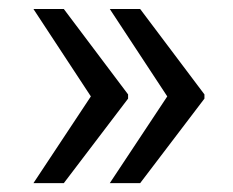

<svg xmlns="http://www.w3.org/2000/svg" viewBox="-20 -480 517 426"><path d="M54.2 -73.7H121.6L264.2 -261.2V-270.5L121.6 -460H54.2L181.6 -266.1ZM223.6 -73.7H291L433.6 -261.2V-270.5L291 -460H223.6L351.1 -266.1Z"/></svg>

Font: Bert Sans
Style: Regular
Weight: 400
Designer: Christian Robertson (Google), Cristiano Sobral
Foundry: Google, Cristiano Sobral
Version: Version 3.101